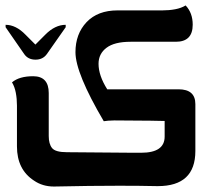

<svg xmlns="http://www.w3.org/2000/svg" viewBox="-62 -682 783 702"><path d="M178.2 -591.3V-582.5L109.4 -484.4Q94.7 -463.9 67.9 -463.9Q40.5 -463.9 26.4 -484.4L-41.5 -582.5V-591.3Q-3.9 -591.3 31.2 -555.2L67.4 -519L103.5 -555.2Q139.2 -591.3 178.2 -591.3ZM425.8 -123.5H454.1Q540 -123.5 540 -182.6V-239.7L488.8 -240.7L356 -241.7Q330.1 -241.2 317.4 -238.8Q213.9 -414.6 213.9 -491.2Q213.9 -558.1 254.6 -601.1Q295.4 -644 367.7 -644H531.7Q556.6 -644 578.6 -648.2Q600.6 -652.3 616.7 -662.1Q642.6 -634.8 642.6 -591.8Q642.6 -529.3 581.1 -529.3H415.5Q356.4 -529.3 327.4 -507.3Q298.3 -485.4 298.3 -448.7Q298.3 -405.8 330.1 -355.5H590.8Q652.3 -355.5 652.3 -301.3V-129.9Q652.3 -1.5 515.1 -1.5H512.2Q451.2 -2.9 374.5 -2.9Q269.5 -2.9 135.3 0Q93.8 0 62.5 -21.5Q0 -62 0 -146.5V-295.9Q0 -320.8 -4.2 -342.8Q-8.3 -364.7 -18.1 -380.9Q8.3 -403.3 59.1 -403.3Q116.2 -403.3 116.2 -341.8V-184.6Q116.2 -155.8 128.4 -140.6Q140.6 -125.5 182.6 -125.5Z"/></svg>

Font: ALMAS
Style: Bold
Weight: 700
Designer: ALMAS Font/ by Husham Jawad Kadhim, derived from the Bainsely font by/ Paul James MIller
Foundry: High-Logic / Made with FontCreator
Version: Version 1.411;September 19, 2021;FontCreator 14.0.0.2814 32-